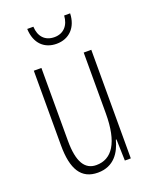

<svg xmlns="http://www.w3.org/2000/svg" viewBox="-138 -794 693 879"><g transform="rotate(-20 209.0 -354.5)"><path d="M314 -719H285C282 -672 255 -641 210 -641C164 -641 137 -671 135 -719H105C108 -646 151 -609 209 -609C271 -609 312 -652 314 -719ZM348 -529H311V-233C311 -90 266 -25 190 -25C135 -25 105 -70 105 -174V-529H68V-165C68 -49 104 10 185 10C264 10 298 -47 313 -104H316L319 0H348Z"/></g></svg>

Font: Noto Sans Thai ExtCond ExtLt
Style: Regular
Weight: 200
Width: 2
Designer: Monotype Design Team
Foundry: Monotype Imaging Inc.
Version: Version 2.002